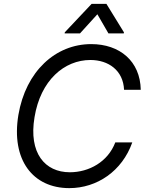

<svg xmlns="http://www.w3.org/2000/svg" viewBox="-20 -966 767 996"><path d="M623.6 -500H710.2C707.4 -649.1 600.9 -737.2 453.1 -737.2C268.5 -737.2 113.6 -596.6 75.3 -369.3C36.9 -136.4 150.6 9.9 339.5 9.9C483 9.9 613.6 -78.1 666.2 -227.3H578.1C539.8 -126.4 441.8 -72.4 342.3 -72.4C213.1 -72.4 127.8 -171.9 159.1 -358C190.3 -549.7 313.9 -654.8 448.9 -654.8C542.6 -654.8 619.3 -600.9 623.6 -500ZM315.3 -792.6H394.9L485.1 -892L542.6 -792.6H622.2L622.9 -798.3L532 -946H455.3L316.1 -798.3Z"/></svg>

Font: Magic Ui Pro
Style: Italic
Weight: 400
Italic angle: -9.39999°
Designer: Stefan Endress, Andreas Faust
Version: Version 1.000;FEAKit 1.0